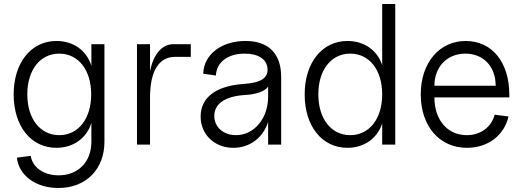

<svg xmlns="http://www.w3.org/2000/svg" viewBox="-20 -720 2603 956"><path d="M271 216C408 216 500 123 500 -14V-500H435V-392C412 -468 346 -516 261 -516C135 -516 48 -408 48 -250C48 -92 134 16 261 16C346 16 412 -33 435 -108V-14C435 86 369 153 272 153C198 153 142 114 133 56L64 65C74 154 158 216 271 216ZM275 -47C180 -47 116 -129 116 -250C116 -372 180 -453 275 -453C370 -453 434 -372 434 -250C434 -129 370 -47 275 -47Z M662 0H727V-233C727 -367 771 -437 853 -437H930V-500H843C786 -500 744 -449 727 -366V-500H662Z M1142 16C1225 16 1291 -36 1315 -113V0H1380V-336C1380 -453 1318 -516 1202 -516C1082 -516 994 -448 992 -353L1055 -344C1058 -410 1114 -453 1198 -453C1265 -453 1307 -427 1312 -380C1316 -332 1280 -308 1194 -302C1056 -293 979 -235 979 -140C979 -50 1048 16 1142 16ZM1155 -47C1092 -47 1047 -87 1047 -143C1047 -204 1102 -241 1200 -247C1256 -250 1295 -264 1315 -288V-238C1315 -130 1245 -47 1155 -47Z M1710 16C1794 16 1859 -32 1883 -105V0H1948V-700H1883V-396C1859 -469 1794 -516 1710 -516C1584 -516 1497 -408 1497 -250C1497 -92 1583 16 1710 16ZM1724 -47C1629 -47 1565 -129 1565 -250C1565 -372 1629 -453 1724 -453C1819 -453 1883 -372 1883 -250C1883 -129 1819 -47 1724 -47Z M2305 16C2409 16 2490 -45 2512 -140L2443 -149C2427 -87 2373 -47 2304 -47C2208 -47 2143 -123 2143 -235H2516V-248C2516 -410 2430 -516 2299 -516C2167 -516 2075 -407 2075 -250C2075 -92 2168 16 2305 16ZM2448 -293H2143C2143 -387 2206 -453 2297 -453C2387 -453 2448 -389 2448 -293Z"/></svg>

Font: Uncut Sans Book
Style: Regular
Weight: 350
Designer: Kasper Nordkvist
Foundry: UNCUT.wtf
Version: Version 1.304;Glyphs 3.2 (3246)